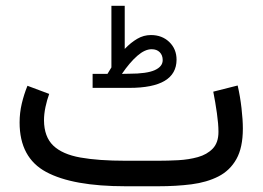

<svg xmlns="http://www.w3.org/2000/svg" viewBox="-20 -649 915 669"><path d="M354.5 -391.6Q358.4 -397.5 361.6 -403.3Q364.7 -409.2 368.2 -414.1V-628.9H414.6V-478.5Q435.5 -500.5 458 -513.7Q480.5 -526.9 505.9 -526.9Q544.9 -526.9 570.1 -502.4Q595.2 -478 595.2 -440.9Q594.7 -342.8 430.7 -342.8H302.7V-391.6ZM430.2 -392.1Q491.2 -392.1 519 -404.5Q546.9 -417 546.9 -439.5Q546.9 -456.5 536.6 -467Q526.4 -477.5 508.3 -477.5Q484.9 -477.5 458.5 -454.6Q432.1 -431.6 404.8 -391.6ZM531.2 0H417.5Q233.4 0 140.9 -49.8Q48.3 -99.6 48.3 -222.2Q48.3 -255.9 55.9 -288.1Q63.5 -320.3 75.7 -350.1L151.4 -321.8Q143.6 -300.3 138.4 -275.9Q133.3 -251.5 133.3 -229.5Q133.8 -172.4 165.5 -141.8Q197.3 -111.3 260.3 -100.1Q323.2 -88.9 417.5 -88.9H531.7Q564.9 -88.9 601.3 -90.8Q637.7 -92.8 669.4 -101.6Q701.2 -110.4 721.2 -131.1Q741.2 -151.9 741.2 -189.5Q741.2 -216.8 735.8 -254.6Q730.5 -292.5 723.1 -329.6L808.1 -351.1Q816.9 -313 821.5 -272.2Q826.2 -231.4 826.2 -201.2Q826.2 -134.8 803.7 -94.7Q781.2 -54.7 741 -34.2Q700.7 -13.7 647.2 -6.8Q593.8 0 531.2 0Z"/></svg>

Font: Vazirmatn RD UI FD
Style: Regular
Weight: 400
Designer: Saber Rastikerdar
Foundry: Saber Rastikerdar
Version: Version 33.003